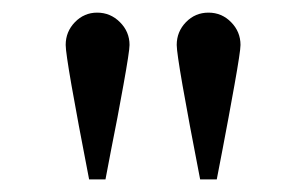

<svg xmlns="http://www.w3.org/2000/svg" viewBox="-20 -768 485 304"><path d="M121.1 -483.9Q84 -674.8 84 -696.8Q84 -717.8 98.6 -732.9Q113.3 -748 133.8 -748Q154.8 -748 169.9 -732.9Q185.1 -717.8 185.1 -696.8Q185.1 -687 175.5 -633.8Q166 -580.6 156.2 -532.2L147 -483.9ZM259.8 -696.8Q259.8 -717.8 274.4 -732.9Q289.1 -748 310.1 -748Q331.1 -748 345.9 -732.9Q360.8 -717.8 360.8 -696.8Q360.8 -687 351.3 -633.8Q341.8 -580.6 332.5 -532.2L323.2 -483.9H296.9Q259.8 -674.8 259.8 -696.8Z"/></svg>

Font: Fin Serif Display
Style: Italic
Weight: 400
Designer: J. Blake Harris
Version: Version 1.006;FEAKit 1.0